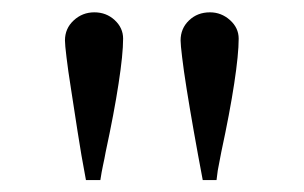

<svg xmlns="http://www.w3.org/2000/svg" viewBox="-20 -773 495 313"><path d="M310.5 -479.5Q302.7 -520.5 295.9 -559.1Q289.1 -597.7 284.2 -628.4Q279.3 -659.2 276.9 -679.7Q274.4 -700.2 274.4 -707Q274.4 -726.6 288.1 -739.7Q301.8 -752.9 322.3 -752.9Q340.8 -752.9 355 -740.2Q369.1 -727.5 369.1 -710Q369.1 -684.6 361.8 -636.7Q354.5 -588.9 340.8 -525.4L335 -495.1L333 -479.5ZM120.1 -479.5Q112.3 -520.5 106.4 -559.1Q100.6 -597.7 95.7 -628.4Q90.8 -659.2 88.4 -679.7Q85.9 -700.2 85.9 -707Q85.9 -726.6 100.1 -739.7Q114.3 -752.9 133.8 -752.9Q153.3 -752.9 167 -740.2Q180.7 -727.5 180.7 -710Q180.7 -684.6 173.3 -636.7Q166 -588.9 152.3 -525.4Q150.4 -514.6 147.9 -503.4Q145.5 -492.2 143.6 -479.5Z"/></svg>

Font: Jomolhari
Style: Regular
Weight: 400
Designer: Christopher J. Fynn
Foundry: Christopher  J.  Fynn (Karma Drubgy¸ Tenzin).
Version: Version alpha 0.003c 2006